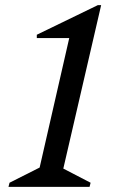

<svg xmlns="http://www.w3.org/2000/svg" viewBox="-20 -726 466 746"><path d="M13 0 17 -16 134 -75 249 -578H123V-591L360 -706H373L226 -71L332 -16L328 0Z"/></svg>

Font: Platypi Light
Style: Italic
Weight: 300
Italic angle: -13°
Designer: David Sargent
Foundry: Bolt Cutter Type
Version: Version 1.200